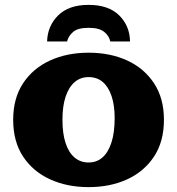

<svg xmlns="http://www.w3.org/2000/svg" viewBox="-20 -755 726 787"><path d="M343 12Q255 12 185 -20Q115 -52 74.5 -113.5Q34 -175 34 -264Q34 -352 74.5 -413.5Q115 -475 185 -507Q255 -539 343 -539Q432 -539 501.5 -507Q571 -475 611.5 -413.5Q652 -352 652 -264Q652 -175 611.5 -113.5Q571 -52 501.5 -20Q432 12 343 12ZM343 -89Q377 -89 400.5 -110Q424 -131 437 -171.5Q450 -212 450 -271Q450 -324 437 -362Q424 -400 400.5 -419.5Q377 -439 343 -439Q310 -439 286 -418.5Q262 -398 249 -359Q236 -320 236 -264Q236 -207 249 -168Q262 -129 286 -109Q310 -89 343 -89ZM173 -585Q175 -649 218.5 -692Q262 -735 343 -735Q425 -735 468.5 -692Q512 -649 513 -585H432Q428 -607 407.5 -624Q387 -641 343 -641Q299 -641 279.5 -624Q260 -607 255 -585Z"/></svg>

Font: Montagu Slab 24pt
Style: Bold
Weight: 700
Designer: Florian Karsten
Foundry: Florian Karsten
Version: Version 1.000